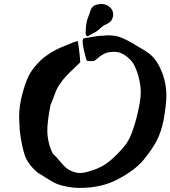

<svg xmlns="http://www.w3.org/2000/svg" viewBox="-20 -921 839 945"><path d="M435.5 -755.9 412.1 -742.2Q401.4 -744.1 401.4 -759.8Q401.4 -762.7 401.9 -767.6Q402.3 -772.5 402.3 -775.4Q403.3 -810.5 414.1 -836.9Q417 -842.8 420.9 -855.5Q424.8 -868.2 427.2 -874.5Q429.7 -880.9 436.5 -887.7Q443.4 -894.5 453.1 -897.5Q460.9 -899.4 467.8 -900.4Q474.6 -901.4 480.5 -901.4Q506.8 -901.4 525.4 -880.9Q537.1 -867.2 537.1 -849.6Q537.1 -840.8 534.2 -833Q530.3 -820.3 521.5 -813Q512.7 -805.7 501.5 -800.8Q490.2 -795.9 485.4 -792Q477.5 -786.1 470.7 -779.3Q463.9 -772.5 457.5 -768.1Q451.2 -763.7 435.5 -755.9ZM362.3 -718.8Q364.3 -718.8 369.6 -672.9Q375 -627 375 -614.3Q361.3 -600.6 340.8 -581.5Q320.3 -562.5 305.2 -545.9Q290 -529.3 275.4 -508.8Q263.7 -492.2 256.8 -476.1Q250 -460 242.7 -439.5Q235.4 -418.9 228.5 -404.3Q212.9 -321.3 212.9 -280.3Q212.9 -219.7 240.2 -164.1Q254.9 -152.3 271.5 -131.3Q288.1 -110.4 303.7 -96.7Q319.3 -83 341.8 -75.2Q359.4 -69.3 374 -69.3Q389.6 -69.3 410.2 -75.2Q462.9 -88.9 498 -112.3Q533.2 -135.7 574.2 -180.7Q605.5 -213.9 620.1 -246.1Q634.8 -278.3 650.4 -335Q672.9 -422.9 672.9 -464.8Q672.9 -504.9 660.2 -549.8Q649.4 -585.9 636.2 -607.9Q623 -629.9 595.7 -648.4Q571.3 -666 543 -666Q531.2 -666 525.4 -665Q503.9 -663.1 487.8 -653.8Q471.7 -644.5 460 -633.8Q448.2 -623 443.4 -621.1Q438.5 -620.1 431.6 -620.1Q427.7 -620.1 420.4 -620.6Q413.1 -621.1 408.2 -621.1Q406.2 -623 401.4 -640.1Q396.5 -657.2 391.6 -680.2Q386.7 -703.1 386.7 -716.8Q386.7 -730.5 392.6 -732.4Q463.9 -745.1 479.5 -745.1H489.3Q500 -747.1 517.6 -747.1Q526.4 -747.1 534.7 -746.1Q543 -745.1 549.3 -744.1Q555.7 -743.2 564.5 -740.2Q573.2 -737.3 577.1 -735.8Q581.1 -734.4 591.3 -729.5Q601.6 -724.6 604 -723.6Q606.4 -722.7 617.7 -716.3Q628.9 -710 630.9 -709H631.8Q632.8 -708 633.8 -708Q643.6 -700.2 674.3 -683.1Q705.1 -666 724.6 -648.4Q744.1 -630.9 758.8 -604.5Q798.8 -532.2 798.8 -451.2Q798.8 -405.3 785.2 -330.1Q773.4 -270.5 750.5 -227.1Q727.5 -183.6 685.5 -132.8Q642.6 -82 560.5 -39.1Q481.4 3.9 372.1 3.9Q335 3.9 293 -5.9Q266.6 -11.7 245.1 -22.9Q223.6 -34.2 201.7 -48.8Q179.7 -63.5 165 -71.3Q118.2 -112.3 103 -153.8Q87.9 -195.3 77.1 -278.3V-280.3Q77.1 -285.2 75.7 -309.6Q74.2 -334 74.2 -345.7Q74.2 -400.4 89.8 -458Q103.5 -509.8 118.7 -542.5Q133.8 -575.2 165 -608.4Q173.8 -618.2 182.6 -626.5Q191.4 -634.8 202.1 -642.1Q212.9 -649.4 219.7 -654.8Q226.6 -660.2 239.3 -667Q252 -673.8 257.3 -676.8Q262.7 -679.7 277.8 -686.5Q293 -693.4 297.4 -694.8Q301.8 -696.3 319.8 -703.6Q337.9 -710.9 341.8 -712.9Q348.6 -714.8 362.3 -718.8Z"/></svg>

Font: Essays1743
Style: BoldItalic
Weight: 700
Italic angle: -10°
Designer: Based on the typeface in a 1743 English translation of the essays of Montaigne.  PostScript/TrueType font designed by Jo
Version: Version 002.100